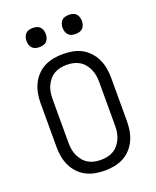

<svg xmlns="http://www.w3.org/2000/svg" viewBox="-161 -970 872 1075"><g transform="rotate(-20 275.0 -432.5)"><path d="M275 12Q246 12 217.5 6.5Q189 1 164 -12Q139 -25 119 -46.5Q99 -68 87 -94Q75 -120 70 -148Q65 -176 65 -205V-465Q65 -494 70 -522Q75 -550 87 -576Q99 -602 119 -623.5Q139 -645 164 -658Q189 -671 217.5 -676.5Q246 -682 275 -682Q304 -682 332.5 -677Q361 -672 386 -658.5Q411 -645 431 -623.5Q451 -602 463 -576Q475 -550 480 -522Q485 -494 485 -465V-205Q485 -176 480 -148Q475 -120 463 -94Q451 -68 431 -46.5Q411 -25 386 -12Q361 1 332.5 6.5Q304 12 275 12ZM275 -52Q295 -52 314 -56Q333 -60 350 -70Q367 -80 379.5 -95.5Q392 -111 400 -129Q408 -147 411 -166Q414 -185 414 -205V-465Q414 -485 411 -504Q408 -523 400 -541Q392 -559 379.5 -574.5Q367 -590 350 -600Q333 -610 314 -614Q295 -618 275 -618Q255 -618 236 -614Q217 -610 200 -600Q183 -590 170.5 -574.5Q158 -559 150 -541Q142 -523 139 -504Q136 -485 136 -465V-205Q136 -185 139 -166Q142 -147 150 -129Q158 -111 170.5 -95.5Q183 -80 200 -70Q217 -60 236 -56Q255 -52 275 -52ZM383 -763Q371 -763 359.5 -766Q348 -769 340 -777.5Q332 -786 328.5 -797Q325 -808 325 -820Q325 -832 328.5 -843Q332 -854 340 -862.5Q348 -871 359.5 -874Q371 -877 383 -877Q394 -877 405.5 -874Q417 -871 425 -862.5Q433 -854 436.5 -843Q440 -832 440 -820Q440 -808 436.5 -797Q433 -786 425 -777.5Q417 -769 405.5 -766Q394 -763 383 -763ZM167 -763Q156 -763 144.5 -766Q133 -769 125 -777.5Q117 -786 113.5 -797Q110 -808 110 -820Q110 -832 113.5 -843Q117 -854 125 -862.5Q133 -871 144.5 -874Q156 -877 167 -877Q179 -877 190.5 -874Q202 -871 210 -862.5Q218 -854 221.5 -843Q225 -832 225 -820Q225 -808 221.5 -797Q218 -786 210 -777.5Q202 -769 190.5 -766Q179 -763 167 -763Z"/></g></svg>

Font: Lode Term
Style: Regular
Weight: 400
Monospace: yes
Designer: Belleve Invis
Foundry: Belleve Invis
Version: Version 29.2.0